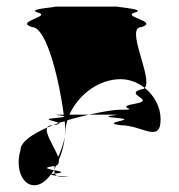

<svg xmlns="http://www.w3.org/2000/svg" viewBox="-20 -779 543 581"><path d="M42 -325C24 -264 52 -208 95 -220C109 -224 122 -235 134 -251H135C138 -255 140 -260 143 -264C125 -268 108 -271 140 -276H146C145 -272 144 -269 144 -266L150 -278C157 -281 159 -287 158 -295C167 -316 174 -340 176 -365C172 -343 164 -322 156 -304C146 -333 114 -376 123 -393C77 -373 42 -349 42 -325ZM77 -697C22 -714 138 -729 95 -741C52 -753 180 -759 140 -759H344C302 -759 431 -753 388 -741C345 -729 463 -714 408 -697C357 -697 444 -541 418 -513C395 -531 366 -542 334 -539C271 -534 215 -488 190 -432H249C228 -427 206 -422 184 -415C181 -406 179 -397 178 -388C178 -380 177 -372 176 -365C177 -372 177 -380 177 -387C177 -393 177 -402 176 -412C170 -410 164 -409 158 -407C150 -413 99 -418 149 -422C225 -429 99 -432 173 -432C161 -525 123 -697 77 -697ZM123 -393C125 -398 131 -400 140 -400C134 -398 129 -395 123 -393ZM134 -251H135C136 -252 139 -253 146 -254C147 -251 149 -249 152 -247C142 -248 134 -250 134 -251ZM140 -400C158 -402 161 -405 158 -407C152 -405 146 -402 140 -400ZM144 -266V-264H143C143 -265 144 -265 144 -266ZM144 -264C144 -260 145 -257 146 -254H149C179 -257 161 -261 144 -264ZM152 -247C156 -245 164 -244 173 -244C207 -244 175 -245 152 -247ZM249 -432H310C385 -432 256 -429 334 -422C405 -416 276 -409 346 -400C410 -400 466 -344 466 -418C466 -455 447 -490 418 -513C416 -510 413 -509 408 -509C352 -492 456 -477 388 -465C319 -453 416 -447 344 -447C325 -447 290 -441 249 -432Z"/></svg>

Font: bitstorm
Style: ext
Weight: 400
Version: Version 0.2